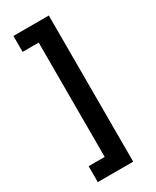

<svg xmlns="http://www.w3.org/2000/svg" viewBox="-227 -762 834 1024"><g transform="rotate(-30 190.0 -250.0)"><path d="M269 -700V200H51V102H150V-602H51V-700Z"/></g></svg>

Font: Golos Text SemiBold
Style: Regular
Weight: 600
Designer: A.Korolkova, Vitaly Kuzmin
Foundry: ParaType Ltd
Version: Version 2.004